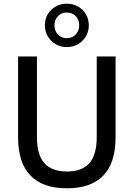

<svg xmlns="http://www.w3.org/2000/svg" viewBox="-20 -1011 724 1040"><path d="M342 9Q212 9 145 -60Q78 -129 78 -267V-705H180V-270Q180 -172 220.5 -127Q261 -82 343 -82Q424 -82 464 -127Q504 -172 504 -270V-705H606V-267Q606 -129 539.5 -60Q473 9 342 9ZM342 -756Q308 -756 281 -772Q254 -788 238.5 -815Q223 -842 223 -874Q223 -908 238.5 -934Q254 -960 281 -975.5Q308 -991 342 -991Q376 -991 403 -975.5Q430 -960 445.5 -933.5Q461 -907 461 -874Q461 -841 445.5 -814.5Q430 -788 403 -772Q376 -756 342 -756ZM342 -804Q371 -804 390 -824Q409 -844 409 -874Q409 -904 390.5 -923.5Q372 -943 342 -943Q313 -943 294 -923.5Q275 -904 275 -874Q275 -844 294 -824Q313 -804 342 -804Z"/></svg>

Font: Nunito Sans 10pt SemiCondensed SemiBold
Style: Regular
Weight: 600
Width: 4
Designer: Vernon Adams
Foundry: Vernon Adams
Version: Version 3.101;gftools[0.9.27]